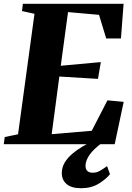

<svg xmlns="http://www.w3.org/2000/svg" viewBox="-35 -763 696 1016"><path d="M-15 0 -10 -38 60.5 -52.5 147.5 -690 81.5 -704.5 86 -743H619L605 -559.5H527L489 -684.5L325 -699L286.5 -415L498.5 -434.5L483.5 -345.5L279 -358L238.5 -53L450.5 -71L533.5 -232L619.5 -224L572 0ZM394 233Q343 233 317.5 211Q292 189 292 154Q292 123 307.2 97.5Q322.5 72 347.5 50.8Q372.5 29.5 401.5 12.5Q430.5 -4.5 458 -17.5L491.5 -29L523.5 -18.5Q489 3 465.5 25.8Q442 48.5 430 70.8Q418 93 417.5 113Q417.5 133.5 427.8 142.2Q438 151 455.5 151Q476 151 493.2 141.2Q510.5 131.5 531.5 116L547 158.5Q527 184.5 487.5 208.8Q448 233 394 233Z"/></svg>

Font: Merriweather 72pt Black
Style: Italic
Weight: 900
Italic angle: -7.8°
Version: Version 2.101